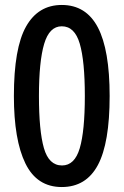

<svg xmlns="http://www.w3.org/2000/svg" viewBox="-20 -744 499 774"><path d="M229 10Q129 10 82.5 -85Q36 -180 36 -357Q36 -550 85 -637Q134 -724 229 -724Q327 -724 374.5 -633.5Q422 -543 422 -357Q422 -167 374.5 -78.5Q327 10 229 10ZM230 -77Q281 -77 301.5 -146.5Q322 -216 322 -357Q322 -498 301.5 -568Q281 -638 229 -638Q179 -638 158 -567Q137 -496 137 -357Q137 -217 157 -147Q177 -77 230 -77Z"/></svg>

Font: Noto Sans Gurmukhi Condensed Medium
Style: Regular
Weight: 500
Width: 3
Designer: Jelle Bosma - Monotype Design Team
Foundry: Monotype Imaging Inc.
Version: Version 2.004; ttfautohint (v1.8.4.7-5d5b)